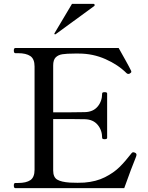

<svg xmlns="http://www.w3.org/2000/svg" viewBox="-20 -980 773 1000"><path d="M691 -173Q691 -170 689 -165Q687 -160 686 -157Q666 -109 627 0H60Q52 0 52 -14Q52 -27 60 -27H74Q117 -27 138.5 -42Q160 -57 160 -96V-634Q160 -673 138 -688Q116 -703 74 -703H60Q52 -703 52 -717Q52 -730 60 -730H598Q616 -698 635.5 -663Q655 -628 663 -611Q664 -609 664 -606Q664 -602 656 -597Q653 -595 648 -595Q643 -595 639 -599Q595 -643 529.5 -672Q464 -701 391 -701H368Q327 -701 305 -697.5Q283 -694 270 -681Q257 -668 257 -639V-395H344Q403 -395 422 -396Q465 -397 488.5 -425Q512 -453 512 -493Q512 -500 525 -500Q538 -500 538 -493V-262Q538 -255 525 -255Q512 -255 512 -262Q512 -302 488.5 -330Q465 -358 422 -359Q403 -360 344 -360H257V-92Q257 -57 278 -44.5Q299 -32 344 -29Q356 -28 384 -28Q407 -28 419 -29Q481 -34 526.5 -57Q572 -80 602 -109.5Q632 -139 666 -183Q669 -187 674 -187Q678 -187 682 -185Q691 -182 691 -173ZM470 -948Q473 -950 473 -953Q473 -960 466 -960H355L264 -807L263 -804Q263 -803 264 -802Q265 -801 267 -801L270 -802Z"/></svg>

Font: Shippori Mincho Medium
Style: Regular
Weight: 500
Designer: FONTDASU
Foundry: FONTDASU / Google Inc. / but / Adobe
Version: Version 3.110; ttfautohint (v1.8.3)